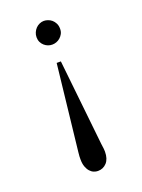

<svg xmlns="http://www.w3.org/2000/svg" viewBox="-107 -412 466 628"><g transform="rotate(-20 125.5 -98.0)"><path d="M167 -316.9Q167 -307.1 163.1 -299.8Q159.2 -292.5 153.3 -287.4Q147.5 -282.2 140.1 -279.5Q132.8 -276.9 125.5 -276.9Q118.2 -276.9 111.1 -279.5Q104 -282.2 98.1 -287.4Q92.3 -292.5 88.6 -300Q85 -307.6 85 -316.9Q85 -325.7 88.4 -333.5Q91.8 -341.3 97.2 -346.9Q102.5 -352.5 110.1 -356Q117.7 -359.4 125.5 -359.4Q131.8 -359.4 139.2 -356.9Q146.5 -354.5 152.6 -349.4Q158.7 -344.2 162.8 -336.2Q167 -328.1 167 -316.9ZM167.5 110.8Q167.5 135.7 155.3 149.2Q143.1 162.6 124.5 162.6Q117.7 162.6 110.4 159.7Q103 156.7 97.2 150.1Q91.3 143.6 87.4 133.1Q83.5 122.6 83.5 107.4Q83.5 103 83.7 96.7Q84 90.3 85 82.5L118.2 -215.8H132.8L164.6 82.5Q166.5 95.7 167 101.1Q167.5 106.4 167.5 110.8Z"/></g></svg>

Font: Scheherazade Urdu
Style: Regular
Weight: 400
Designer: SIL International
Foundry: SIL International
Version: Version 1.005 (build 117/117)